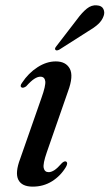

<svg xmlns="http://www.w3.org/2000/svg" viewBox="-20 -687 409 716"><path d="M161.5 -45Q171 -45 182.5 -52.2Q194 -59.5 211.5 -79.5Q221 -87.5 226.5 -84.5Q234.5 -79.5 226 -64.5Q206 -31 174 -11Q142 9 102 9Q61 9 48.2 -17Q35.5 -43 55.5 -95.5L134.5 -321.5Q151 -367.5 148.8 -384.2Q146.5 -401 130.5 -401Q120.5 -401 108.2 -393.2Q96 -385.5 77.5 -365Q67 -358 61.5 -360.5Q52.5 -365 62 -378Q86 -414.5 119.8 -436.2Q153.5 -458 188 -458Q225.5 -458 240.2 -431Q255 -404 233.5 -346L154.5 -119Q139.5 -76 143 -60.5Q146.5 -45 161.5 -45ZM267 -614.5Q286 -640.5 303.8 -654.8Q321.5 -669 341 -667Q359.5 -666 365.5 -653.5Q371.5 -641 366.5 -627.5Q360.5 -610 345.5 -596.5Q330.5 -583 308 -570L200.5 -501.5Q190 -496.5 186.5 -501.5Q182.5 -505.5 190.5 -515Z"/></svg>

Font: Fraunces 72pt
Style: Italic
Weight: 400
Italic angle: -16°
Version: Version 1.000;[b76b70a41]